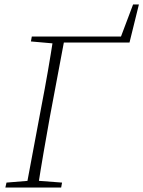

<svg xmlns="http://www.w3.org/2000/svg" viewBox="-20 -837 640 857"><path d="M243 -647 248 -674H543L511 -650L574 -817H600L558 -647ZM4 0 9 -22 119 -31H138L257 -22L253 0ZM97 0 165 -363Q180 -440 193.5 -518Q207 -596 219 -674H270L202 -312Q188 -234 174.5 -156Q161 -78 149 0ZM118 -652 122 -674H250L245 -642H231Z"/></svg>

Font: Source Serif 4 36pt Light
Style: Italic
Weight: 300
Italic angle: -12°
Designer: Frank Grießhammer
Foundry: Adobe Systems Incorporated
Version: Version 4.004;hotconv 1.0.116;makeotfexe 2.5.65601